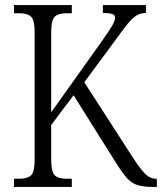

<svg xmlns="http://www.w3.org/2000/svg" viewBox="-20 -734 636 754"><path d="M35 0V-32H55Q87 -32 101.5 -45Q116 -58 116 -108V-606Q116 -655 102 -668.5Q88 -682 55 -682H35V-714H262V-682H241Q209 -682 195 -668.5Q181 -655 181 -605V-293L379 -571Q409 -613 420.5 -633Q432 -653 432 -665Q432 -675 421 -679Q410 -683 384 -683V-714H553V-683Q532 -683 516 -673Q500 -663 482.5 -642Q465 -621 441 -587L311 -411L502 -115Q531 -70 550.5 -51Q570 -32 592 -32H596V0H579Q542 0 519 -7.5Q496 -15 477.5 -36Q459 -57 434 -97L269 -360L181 -243V-111Q181 -59 195 -45.5Q209 -32 243 -32H262V0Z"/></svg>

Font: Noto Serif Lao Condensed Light
Style: Regular
Weight: 300
Width: 3
Designer: Monotype Design Team
Foundry: Monotype Imaging Inc.
Version: Version 2.003; ttfautohint (v1.8.4.7-5d5b)